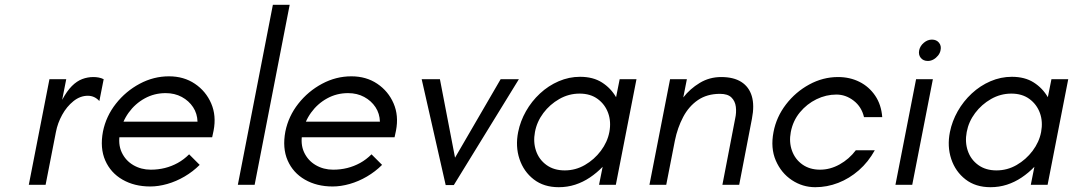

<svg xmlns="http://www.w3.org/2000/svg" viewBox="-20 -770 4471 800"><path d="M100 0 186 -440H256L239 -354Q259 -391 279.5 -411.5Q300 -432 322.5 -440.5Q345 -449 369 -449Q380 -449 391 -447Q402 -445 412 -440L394 -349Q384 -360 372 -365.5Q360 -371 346 -371Q314 -371 286 -348.5Q258 -326 239 -291.5Q220 -257 213 -220L170 0Z M606 7Q540 7 490.5 -21.5Q441 -50 418.5 -101.5Q396 -153 409 -222Q422 -286 463 -338Q504 -390 562 -421Q620 -452 684 -452Q746 -452 792 -421Q838 -390 860 -339Q882 -288 870 -226L864 -198H446L461 -263H803Q802 -297 784.5 -323.5Q767 -350 737.5 -366Q708 -382 670 -382Q623 -382 583 -360Q543 -338 516 -300.5Q489 -263 480 -216Q471 -170 487 -135.5Q503 -101 535.5 -82Q568 -63 608 -63Q639 -63 667 -70Q695 -77 720.5 -91Q746 -105 768 -127L812 -83Q784 -55 749 -34.5Q714 -14 677 -3.5Q640 7 606 7Z M971 0 1117 -750H1187L1041 0Z M1366 7Q1300 7 1250.5 -21.5Q1201 -50 1178.5 -101.5Q1156 -153 1169 -222Q1182 -286 1223 -338Q1264 -390 1322 -421Q1380 -452 1444 -452Q1506 -452 1552 -421Q1598 -390 1620 -339Q1642 -288 1630 -226L1624 -198H1206L1221 -263H1563Q1562 -297 1544.5 -323.5Q1527 -350 1497.5 -366Q1468 -382 1430 -382Q1383 -382 1343 -360Q1303 -338 1276 -300.5Q1249 -263 1240 -216Q1231 -170 1247 -135.5Q1263 -101 1295.5 -82Q1328 -63 1368 -63Q1399 -63 1427 -70Q1455 -77 1480.5 -91Q1506 -105 1528 -127L1572 -83Q1544 -55 1509 -34.5Q1474 -14 1437 -3.5Q1400 7 1366 7Z M1837 1 1737 -440H1813L1876 -113L2066 -440H2142L1871 1Z M2308 10Q2246 10 2204 -22.5Q2162 -55 2144.5 -107.5Q2127 -160 2139 -220Q2148 -265 2171.5 -306.5Q2195 -348 2230 -380.5Q2265 -413 2308 -431.5Q2351 -450 2397 -450Q2451 -450 2488 -426.5Q2525 -403 2547 -365L2562 -440H2632L2546 0H2476L2491 -75Q2467 -50 2438 -30.5Q2409 -11 2376.5 -0.5Q2344 10 2308 10ZM2333 -60Q2378 -60 2417 -82.5Q2456 -105 2483.5 -141.5Q2511 -178 2519 -220Q2527 -263 2514 -299Q2501 -335 2470.5 -357.5Q2440 -380 2395 -380Q2350 -380 2310.5 -357.5Q2271 -335 2244 -299Q2217 -263 2209 -220Q2201 -178 2213.5 -141.5Q2226 -105 2257 -82.5Q2288 -60 2333 -60Z M2686 0 2772 -440H2842L2827 -364Q2855 -400 2895.5 -424.5Q2936 -449 2985 -449Q3037 -449 3069 -428.5Q3101 -408 3112.5 -369.5Q3124 -331 3113 -275L3060 0H2990L3043 -275Q3049 -301 3046 -325Q3043 -349 3027.5 -364Q3012 -379 2980 -379Q2926 -379 2888 -353Q2850 -327 2826.5 -282.5Q2803 -238 2792 -184L2756 0Z M3377 10Q3324 10 3279.5 -19.5Q3235 -49 3212.5 -101Q3190 -153 3203 -220Q3215 -283 3255 -335Q3295 -387 3352 -418Q3409 -449 3472 -449Q3521 -449 3561 -429Q3601 -409 3626.5 -371.5Q3652 -334 3656 -282H3580Q3570 -325 3537 -350.5Q3504 -376 3465 -376Q3422 -376 3382 -356.5Q3342 -337 3313 -302Q3284 -267 3275 -220Q3267 -178 3280 -142Q3293 -106 3323.5 -84.5Q3354 -63 3397 -63Q3439 -63 3478.5 -85Q3518 -107 3546 -144H3625Q3598 -95 3558.5 -60.5Q3519 -26 3472.5 -8Q3426 10 3377 10Z M3711 0 3797 -440H3867L3781 0ZM3846 -516Q3827 -516 3816.5 -529Q3806 -542 3810 -561Q3814 -579 3829.5 -592Q3845 -605 3863 -605Q3882 -605 3892.5 -592Q3903 -579 3899 -561Q3897 -549 3888.5 -538.5Q3880 -528 3869 -522Q3858 -516 3846 -516Z M4107 10Q4045 10 4003 -22.5Q3961 -55 3943.5 -107.5Q3926 -160 3938 -220Q3947 -265 3970.5 -306.5Q3994 -348 4029 -380.5Q4064 -413 4107 -431.5Q4150 -450 4196 -450Q4250 -450 4287 -426.5Q4324 -403 4346 -365L4361 -440H4431L4345 0H4275L4290 -75Q4266 -50 4237 -30.5Q4208 -11 4175.5 -0.5Q4143 10 4107 10ZM4132 -60Q4177 -60 4216 -82.5Q4255 -105 4282.5 -141.5Q4310 -178 4318 -220Q4326 -263 4313 -299Q4300 -335 4269.5 -357.5Q4239 -380 4194 -380Q4149 -380 4109.5 -357.5Q4070 -335 4043 -299Q4016 -263 4008 -220Q4000 -178 4012.5 -141.5Q4025 -105 4056 -82.5Q4087 -60 4132 -60Z"/></svg>

Font: Teachers
Style: Italic
Weight: 400
Italic angle: -11°
Designer: Alfredo Marco Pradil, Chank Diesel
Version: Version 1.001